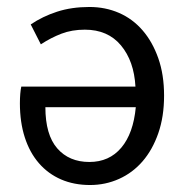

<svg xmlns="http://www.w3.org/2000/svg" viewBox="-20 -518 536 550"><path d="M238 12Q192 12 155 -4Q118 -20 91.5 -50.5Q65 -81 51 -124.5Q37 -168 37 -222Q37 -236 38 -248.5Q39 -261 41 -270H368Q364 -343 326.5 -388Q289 -433 223 -433Q186 -433 156 -421.5Q126 -410 97 -391L68 -448Q102 -471 143.5 -484.5Q185 -498 236 -498Q282 -498 321 -481Q360 -464 388.5 -431Q417 -398 433.5 -351Q450 -304 450 -244Q450 -184 433.5 -136.5Q417 -89 388.5 -56Q360 -23 321 -5.5Q282 12 238 12ZM236 -54Q293 -54 327.5 -95Q362 -136 369 -211H110Q110 -132 144 -93Q178 -54 236 -54Z"/></svg>

Font: SourceSansPro
Style: Book
Weight: 400
Designer: Paul D. Hunt
Foundry: Adobe Systems Incorporated
Version: Version 2.021;PS 2.000;hotconv 1.0.86;makeotf.lib2.5.63406